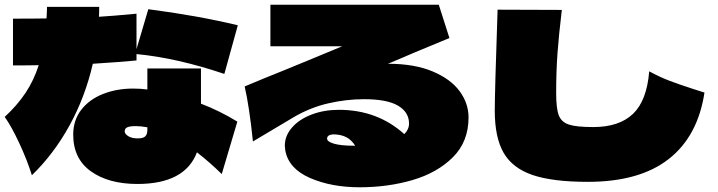

<svg xmlns="http://www.w3.org/2000/svg" viewBox="-20 -773 3040 813"><path d="M558 -517Q498 -511 373 -503Q341 -363 274.5 -242Q208 -121 115 -31Q95 -95 62 -166Q29 -237 0 -278Q53 -327 88 -379.5Q123 -432 144 -497Q108 -496 35 -496V-694Q130 -694 177 -695Q179 -727 179 -744H400Q400 -716 399 -702Q452 -705 558 -715V-565L608 -734Q816 -707 987 -666L930 -460Q728 -528 558 -544ZM831 -483V-334Q910 -304 985 -258L919 -36Q869 -85 814 -128Q763 6 562 6Q440 6 365 -47.5Q290 -101 290 -203Q290 -264 324 -308Q358 -352 416 -375Q474 -398 544 -398Q575 -398 604 -394V-483ZM604 -234Q576 -239 555 -239Q530 -239 519 -234Q508 -229 508 -217Q508 -206 523 -196.5Q538 -187 563 -187Q587 -187 595.5 -196Q604 -205 604 -223Z M1964 -276Q1964 -173 1897.5 -107Q1831 -41 1726.5 -10.5Q1622 20 1503 20Q1383 20 1292.5 -19.5Q1202 -59 1188 -136Q1186 -150 1186 -156Q1186 -198 1216.5 -233Q1247 -268 1299.5 -288Q1352 -308 1415 -308Q1578 -308 1692 -205Q1712 -225 1712 -250Q1712 -298 1665.5 -325.5Q1619 -353 1521 -353Q1447 -353 1370.5 -335.5Q1294 -318 1224 -277L1051 -174Q1036 -320 1016 -407Q1099 -442 1182 -475Q1228 -494 1289 -519Q1350 -544 1429 -577H1125V-753H1838L1883 -612L1736 -551Q1715 -542 1687 -530Q1659 -518 1623 -503Q1735 -503 1812 -470.5Q1889 -438 1926.5 -386.5Q1964 -335 1964 -276ZM1477 -156H1484Q1468 -181 1446.5 -192Q1425 -203 1396 -204Q1365 -204 1365 -186Q1365 -173 1394.5 -164.5Q1424 -156 1477 -156Z M2469 -3Q2320 -3 2235 -32Q2150 -61 2112.5 -126Q2075 -191 2075 -305Q2075 -381 2087 -732L2359 -731Q2346 -623 2340.5 -546Q2335 -469 2335 -379Q2335 -314 2346 -285Q2357 -256 2389 -245.5Q2421 -235 2492 -235Q2602 -235 2660.5 -291Q2719 -347 2729 -471Q2771 -448 2811 -432.5Q2851 -417 2916 -396L2963 -381Q2935 -196 2811.5 -99.5Q2688 -3 2469 -3Z"/></svg>

Font: Mantou Sans
Style: Regular
Weight: 400
Designer: Mant0u / artakana
Foundry: Mant0u / artakana
Version: Version 1.001;October 22, 2023;FontCreator 14.0.0.2901 64-bi